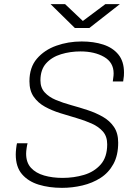

<svg xmlns="http://www.w3.org/2000/svg" viewBox="-20 -896 669 926"><path d="M279 10Q217 10 166.5 -5.5Q116 -21 86 -56Q56 -91 56 -151Q56 -163 58 -180.5Q60 -198 62 -205H113Q111 -199 108.5 -182.5Q106 -166 106 -155Q106 -112 129.5 -86.5Q153 -61 193 -49.5Q233 -38 282 -38Q336 -38 385 -52.5Q434 -67 465.5 -102.5Q497 -138 497 -200Q497 -238 476.5 -261.5Q456 -285 422.5 -300Q389 -315 349.5 -326.5Q310 -338 270 -350.5Q230 -363 196.5 -381.5Q163 -400 142.5 -429.5Q122 -459 122 -504Q122 -571 158 -613Q194 -655 251.5 -675.5Q309 -696 374 -696Q432 -696 478 -681Q524 -666 551 -633Q578 -600 578 -546Q578 -539 577.5 -530Q577 -521 574 -503H524Q527 -524 527.5 -531Q528 -538 528 -542Q528 -595 482 -621.5Q436 -648 368 -648Q319 -648 274.5 -634.5Q230 -621 202.5 -590.5Q175 -560 175 -508Q175 -473 195.5 -450.5Q216 -428 249.5 -414Q283 -400 323 -389Q363 -378 402.5 -365Q442 -352 475.5 -333Q509 -314 529.5 -284Q550 -254 550 -208Q550 -147 527 -105Q504 -63 465 -38Q426 -13 377.5 -1.5Q329 10 279 10ZM341 -761 224 -876H294L391 -784H365L488 -876H558L411 -761Z"/></svg>

Font: Chivo Medium Thin
Style: Italic
Weight: 250
Italic angle: -8.05°
Version: Version 2.002